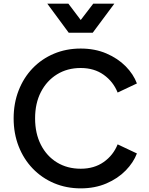

<svg xmlns="http://www.w3.org/2000/svg" viewBox="-20 -1024 817 1056"><path d="M424 12Q502 12 565 -15Q628 -42 671 -86Q714 -130 733 -180L627 -230Q603 -170 550.5 -133Q498 -96 424 -96Q350 -96 293.5 -130.5Q237 -165 205 -227.5Q173 -290 173 -373Q173 -456 205 -518Q237 -580 293.5 -615Q350 -650 424 -650Q498 -650 550.5 -612.5Q603 -575 627 -515L733 -565Q714 -616 671 -659.5Q628 -703 565 -730Q502 -757 424 -757Q344 -757 276.5 -728.5Q209 -700 159.5 -648.5Q110 -597 82.5 -526.5Q55 -456 55 -373Q55 -290 82.5 -219.5Q110 -149 160 -97Q210 -45 277.5 -16.5Q345 12 424 12ZM358 -844H490L609 -1004H493L424 -914L356 -1004H240Z"/></svg>

Font: Custom Plus Jakarta Sans SemiBold
Style: Regular
Weight: 600
Designer: Gumpita Rahayu & FullSphere
Foundry: Tokotype & FullSphere
Version: Version 1.001;hotconv 1.0.117;makeotfexe 2.5.65602